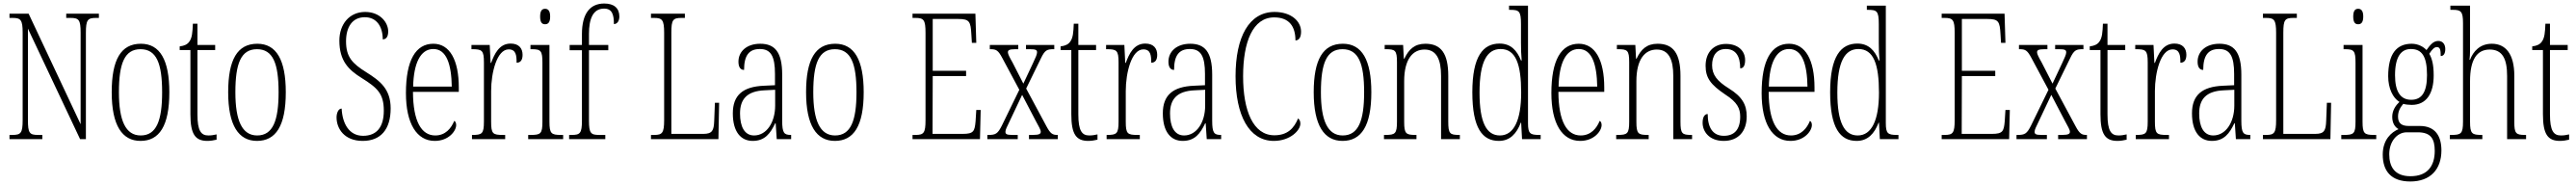

<svg xmlns="http://www.w3.org/2000/svg" viewBox="-20 -792 14665 1053"><path d="M34 0H221V-24H196C148 -24 139 -35 139 -109V-629L436 0H469V-605C469 -679 479 -690 526 -690H543V-714H357V-690H382C429 -690 439 -679 439 -606V-85L143 -714H34V-690H52C98 -690 109 -679 109 -606V-109C109 -35 99 -24 51 -24H34Z M780 10C887 10 944 -75 944 -267C944 -450 891 -543 782 -543C668 -543 616 -452 616 -267C616 -77 676 10 780 10ZM781 -21C695 -21 657 -106 657 -267C657 -431 689 -512 780 -512C871 -512 903 -431 903 -267C903 -106 871 -21 781 -21Z M1161 10C1178 10 1197 7 1213 3V-27C1195 -23 1183 -21 1166 -21C1125 -21 1104 -47 1104 -141V-507H1205V-536H1104V-657H1078C1076 -609 1074 -576 1057 -554C1047 -540 1030 -531 1003 -528V-507H1064V-142C1064 -27 1092 10 1161 10Z M1443 10C1550 10 1607 -75 1607 -267C1607 -450 1554 -543 1445 -543C1331 -543 1279 -452 1279 -267C1279 -77 1339 10 1443 10ZM1444 -21C1358 -21 1320 -106 1320 -267C1320 -431 1352 -512 1443 -512C1534 -512 1566 -431 1566 -267C1566 -106 1534 -21 1444 -21Z M2045 10C2147 10 2204 -55 2204 -175C2204 -286 2143 -332 2065 -381C1985 -431 1950 -468 1950 -557C1950 -637 1985 -694 2057 -694C2124 -694 2159 -641 2159 -568C2177 -568 2190 -581 2190 -613C2190 -664 2144 -724 2059 -724C1968 -724 1912 -653 1912 -561C1912 -445 1965 -394 2039 -348C2128 -292 2165 -260 2165 -162C2165 -68 2124 -19 2047 -19C1966 -19 1929 -91 1925 -174C1905 -174 1896 -146 1896 -124C1896 -60 1940 10 2045 10Z M2455 10C2535 10 2577 -47 2577 -80C2577 -94 2572 -101 2566 -104C2549 -62 2516 -21 2458 -21C2379 -21 2332 -101 2331 -269H2592V-294C2592 -449 2541 -543 2447 -543C2347 -543 2291 -450 2291 -262C2291 -88 2353 10 2455 10ZM2552 -299H2332C2335 -431 2373 -513 2447 -513C2522 -513 2550 -426 2552 -299Z M2667 0H2856V-24H2843C2786 -24 2776 -30 2776 -99V-274C2776 -379 2809 -511 2876 -511C2918 -511 2921 -476 2921 -435C2946 -435 2955 -454 2955 -480C2955 -517 2934 -544 2887 -544C2822 -544 2795 -485 2776 -434H2773L2768 -536H2664V-512H2667C2724 -512 2735 -506 2735 -437V-100C2735 -30 2724 -24 2669 -24H2667Z M3083 -654C3100 -654 3112 -664 3112 -698C3112 -731 3100 -742 3083 -742C3066 -742 3055 -731 3055 -698C3055 -664 3066 -654 3083 -654ZM2987 0H3186V-24H3173C3118 -24 3108 -32 3108 -100V-536H3000V-512H3007C3060 -512 3068 -503 3068 -434V-99C3068 -31 3058 -24 3002 -24H2987Z M3220 0H3426V-24H3391C3344 -24 3333 -33 3333 -105V-506H3443V-536H3333V-599C3333 -683 3355 -743 3419 -743C3465 -743 3475 -709 3475 -655C3494 -655 3506 -673 3506 -698C3506 -746 3475 -772 3420 -772C3339 -772 3293 -715 3293 -598V-536H3223V-506H3293V-105C3293 -33 3282 -24 3235 -24H3220Z M3686 0H4070L4074 -207H4050L4046 -104C4044 -49 4035 -30 3984 -30H3802V-606C3802 -679 3811 -690 3859 -690H3879V-714H3686V-690H3704C3750 -690 3761 -679 3761 -605V-108C3761 -35 3750 -24 3705 -24H3686Z M4265 10C4335 10 4366 -33 4393 -90H4396L4402 0H4484V-24H4482C4444 -24 4433 -35 4433 -105V-367C4433 -496 4391 -543 4308 -543C4231 -543 4184 -499 4184 -441C4184 -411 4195 -394 4216 -394C4216 -476 4244 -513 4306 -513C4369 -513 4392 -471 4392 -371V-307L4329 -304C4210 -299 4152 -251 4152 -147C4152 -41 4198 10 4265 10ZM4273 -21C4218 -21 4193 -72 4193 -146C4193 -227 4232 -274 4334 -278L4393 -281V-191C4393 -95 4344 -21 4273 -21Z M4733 10C4840 10 4897 -75 4897 -267C4897 -450 4844 -543 4735 -543C4621 -543 4569 -452 4569 -267C4569 -77 4629 10 4733 10ZM4734 -21C4648 -21 4610 -106 4610 -267C4610 -431 4642 -512 4733 -512C4824 -512 4856 -431 4856 -267C4856 -106 4824 -21 4734 -21Z M5175 0H5559L5563 -166H5538L5534 -102C5529 -45 5523 -30 5461 -30H5289L5290 -359H5480V-389H5290V-684H5435C5499 -684 5506 -670 5510 -596L5513 -548H5538L5533 -714H5175V-690H5192C5239 -690 5249 -679 5249 -605V-108C5249 -35 5239 -24 5192 -24H5175Z M5601 0H5774V-24H5742C5711 -24 5704 -29 5704 -42C5704 -55 5713 -70 5727 -100L5799 -252L5876 -105C5894 -71 5905 -54 5905 -42C5905 -31 5898 -24 5861 -24H5838V0H6002V-24H5999C5972 -24 5960 -31 5937 -74L5822 -288L5906 -460C5929 -508 5941 -512 5980 -512H5982V-536H5821V-512H5843C5878 -512 5884 -507 5884 -494C5884 -482 5875 -463 5861 -433L5806 -316L5744 -437C5728 -465 5718 -484 5718 -494C5718 -505 5723 -512 5760 -512H5777V-536H5615V-512H5619C5652 -512 5663 -505 5686 -462L5783 -281L5684 -78C5660 -30 5648 -24 5607 -24H5601Z M6176 10C6193 10 6212 7 6228 3V-27C6210 -23 6198 -21 6181 -21C6140 -21 6119 -47 6119 -141V-507H6220V-536H6119V-657H6093C6091 -609 6089 -576 6072 -554C6062 -540 6045 -531 6018 -528V-507H6079V-142C6079 -27 6107 10 6176 10Z M6280 0H6469V-24H6456C6399 -24 6389 -30 6389 -99V-274C6389 -379 6422 -511 6489 -511C6531 -511 6534 -476 6534 -435C6559 -435 6568 -454 6568 -480C6568 -517 6547 -544 6500 -544C6435 -544 6408 -485 6389 -434H6386L6381 -536H6277V-512H6280C6337 -512 6348 -506 6348 -437V-100C6348 -30 6337 -24 6282 -24H6280Z M6713 10C6783 10 6814 -33 6841 -90H6844L6850 0H6932V-24H6930C6892 -24 6881 -35 6881 -105V-367C6881 -496 6839 -543 6756 -543C6679 -543 6632 -499 6632 -441C6632 -411 6643 -394 6664 -394C6664 -476 6692 -513 6754 -513C6817 -513 6840 -471 6840 -371V-307L6777 -304C6658 -299 6600 -251 6600 -147C6600 -41 6646 10 6713 10ZM6721 -21C6666 -21 6641 -72 6641 -146C6641 -227 6680 -274 6782 -278L6841 -281V-191C6841 -95 6792 -21 6721 -21Z M7232 10C7325 10 7383 -50 7383 -88C7383 -103 7378 -112 7370 -118C7347 -62 7310 -22 7235 -22C7114 -22 7057 -162 7057 -358C7057 -553 7112 -693 7234 -693C7320 -693 7355 -641 7355 -562C7375 -562 7387 -579 7387 -612C7387 -671 7331 -724 7236 -724C7091 -724 7014 -582 7014 -358C7014 -137 7090 10 7232 10Z M7623 10C7730 10 7787 -75 7787 -267C7787 -450 7734 -543 7625 -543C7511 -543 7459 -452 7459 -267C7459 -77 7519 10 7623 10ZM7624 -21C7538 -21 7500 -106 7500 -267C7500 -431 7532 -512 7623 -512C7714 -512 7746 -431 7746 -267C7746 -106 7714 -21 7624 -21Z M7859 0H8044V-24H8038C7984 -24 7974 -31 7974 -99V-330C7974 -454 8022 -510 8090 -510C8159 -510 8184 -452 8184 -360V0H8291V-24H8287C8234 -24 8225 -31 8225 -100V-360C8225 -486 8185 -543 8095 -543C8033 -543 8000 -511 7975 -458H7972L7968 -536H7863V-512H7868C7923 -512 7933 -506 7933 -438V-100C7933 -31 7923 -24 7867 -24H7859Z M8513 10C8576 10 8614 -31 8638 -94H8640L8645 0H8751V-24H8742C8691 -24 8679 -32 8679 -91V-760H8571V-736H8576C8628 -736 8639 -730 8639 -655V-548C8639 -513 8640 -479 8643 -448H8639C8616 -505 8581 -544 8517 -544C8424 -544 8362 -473 8362 -267C8362 -63 8419 10 8513 10ZM8519 -21C8443 -21 8403 -94 8403 -265C8403 -443 8447 -513 8523 -513C8610 -513 8640 -425 8640 -265C8640 -109 8599 -21 8519 -21Z M8976 10C9056 10 9098 -47 9098 -80C9098 -94 9093 -101 9087 -104C9070 -62 9037 -21 8979 -21C8900 -21 8853 -101 8852 -269H9113V-294C9113 -449 9062 -543 8968 -543C8868 -543 8812 -450 8812 -262C8812 -88 8874 10 8976 10ZM9073 -299H8853C8856 -431 8894 -513 8968 -513C9043 -513 9071 -426 9073 -299Z M9181 0H9366V-24H9360C9306 -24 9296 -31 9296 -99V-330C9296 -454 9344 -510 9412 -510C9481 -510 9506 -452 9506 -360V0H9613V-24H9609C9556 -24 9547 -31 9547 -100V-360C9547 -486 9507 -543 9417 -543C9355 -543 9322 -511 9297 -458H9294L9290 -536H9185V-512H9190C9245 -512 9255 -506 9255 -438V-100C9255 -31 9245 -24 9189 -24H9181Z M9793 10C9875 10 9924 -43 9924 -130C9924 -194 9900 -241 9822 -289C9756 -330 9727 -366 9727 -421C9727 -472 9750 -513 9805 -513C9860 -513 9887 -475 9887 -403C9906 -403 9915 -420 9915 -450C9915 -504 9873 -542 9806 -542C9735 -542 9690 -493 9690 -418C9690 -348 9719 -310 9802 -254C9871 -210 9887 -174 9887 -128C9887 -55 9854 -19 9794 -19C9731 -19 9702 -66 9702 -143C9686 -143 9673 -128 9673 -93C9673 -44 9710 10 9793 10Z M10173 10C10253 10 10295 -47 10295 -80C10295 -94 10290 -101 10284 -104C10267 -62 10234 -21 10176 -21C10097 -21 10050 -101 10049 -269H10310V-294C10310 -449 10259 -543 10165 -543C10065 -543 10009 -450 10009 -262C10009 -88 10071 10 10173 10ZM10270 -299H10050C10053 -431 10091 -513 10165 -513C10240 -513 10268 -426 10270 -299Z M10550 10C10613 10 10651 -31 10675 -94H10677L10682 0H10788V-24H10779C10728 -24 10716 -32 10716 -91V-760H10608V-736H10613C10665 -736 10676 -730 10676 -655V-548C10676 -513 10677 -479 10680 -448H10676C10653 -505 10618 -544 10554 -544C10461 -544 10399 -473 10399 -267C10399 -63 10456 10 10550 10ZM10556 -21C10480 -21 10440 -94 10440 -265C10440 -443 10484 -513 10560 -513C10647 -513 10677 -425 10677 -265C10677 -109 10636 -21 10556 -21Z M11034 0H11418L11422 -166H11397L11393 -102C11388 -45 11382 -30 11320 -30H11148L11149 -359H11339V-389H11149V-684H11294C11358 -684 11365 -670 11369 -596L11372 -548H11397L11392 -714H11034V-690H11051C11098 -690 11108 -679 11108 -605V-108C11108 -35 11098 -24 11051 -24H11034Z M11460 0H11633V-24H11601C11570 -24 11563 -29 11563 -42C11563 -55 11572 -70 11586 -100L11658 -252L11735 -105C11753 -71 11764 -54 11764 -42C11764 -31 11757 -24 11720 -24H11697V0H11861V-24H11858C11831 -24 11819 -31 11796 -74L11681 -288L11765 -460C11788 -508 11800 -512 11839 -512H11841V-536H11680V-512H11702C11737 -512 11743 -507 11743 -494C11743 -482 11734 -463 11720 -433L11665 -316L11603 -437C11587 -465 11577 -484 11577 -494C11577 -505 11582 -512 11619 -512H11636V-536H11474V-512H11478C11511 -512 11522 -505 11545 -462L11642 -281L11543 -78C11519 -30 11507 -24 11466 -24H11460Z M12035 10C12052 10 12071 7 12087 3V-27C12069 -23 12057 -21 12040 -21C11999 -21 11978 -47 11978 -141V-507H12079V-536H11978V-657H11952C11950 -609 11948 -576 11931 -554C11921 -540 11904 -531 11877 -528V-507H11938V-142C11938 -27 11966 10 12035 10Z M12139 0H12328V-24H12315C12258 -24 12248 -30 12248 -99V-274C12248 -379 12281 -511 12348 -511C12390 -511 12393 -476 12393 -435C12418 -435 12427 -454 12427 -480C12427 -517 12406 -544 12359 -544C12294 -544 12267 -485 12248 -434H12245L12240 -536H12136V-512H12139C12196 -512 12207 -506 12207 -437V-100C12207 -30 12196 -24 12141 -24H12139Z M12572 10C12642 10 12673 -33 12700 -90H12703L12709 0H12791V-24H12789C12751 -24 12740 -35 12740 -105V-367C12740 -496 12698 -543 12615 -543C12538 -543 12491 -499 12491 -441C12491 -411 12502 -394 12523 -394C12523 -476 12551 -513 12613 -513C12676 -513 12699 -471 12699 -371V-307L12636 -304C12517 -299 12459 -251 12459 -147C12459 -41 12505 10 12572 10ZM12580 -21C12525 -21 12500 -72 12500 -146C12500 -227 12539 -274 12641 -278L12700 -281V-191C12700 -95 12651 -21 12580 -21Z M12863 0H13247L13251 -207H13227L13223 -104C13221 -49 13212 -30 13161 -30H12979V-606C12979 -679 12988 -690 13036 -690H13056V-714H12863V-690H12881C12927 -690 12938 -679 12938 -605V-108C12938 -35 12927 -24 12882 -24H12863Z M13405 -654C13422 -654 13434 -664 13434 -698C13434 -731 13422 -742 13405 -742C13388 -742 13377 -731 13377 -698C13377 -664 13388 -654 13405 -654ZM13309 0H13508V-24H13495C13440 -24 13430 -32 13430 -100V-536H13322V-512H13329C13382 -512 13390 -503 13390 -434V-99C13390 -31 13380 -24 13324 -24H13309Z M13702 241C13816 241 13879 172 13879 64C13879 -15 13846 -75 13756 -75H13693C13654 -75 13632 -89 13632 -128C13632 -162 13647 -183 13662 -201C13673 -197 13696 -195 13710 -195C13793 -195 13835 -259 13835 -363C13835 -426 13825 -459 13810 -486C13828 -514 13840 -524 13853 -524C13872 -524 13875 -507 13875 -473C13893 -473 13901 -489 13901 -513C13901 -538 13888 -559 13861 -559C13830 -559 13811 -530 13794 -507C13777 -526 13746 -543 13710 -543C13624 -543 13576 -486 13576 -358C13576 -289 13603 -234 13640 -212C13619 -192 13599 -164 13599 -127C13599 -88 13617 -67 13635 -57C13595 -40 13545 2 13545 88C13545 181 13592 241 13702 241ZM13707 -224C13645 -224 13615 -272 13615 -364C13615 -468 13649 -513 13705 -513C13766 -513 13797 -474 13797 -365C13797 -270 13769 -224 13707 -224ZM13703 211C13611 211 13582 155 13582 86C13582 14 13626 -39 13682 -39H13744C13819 -39 13841 -2 13841 67C13841 149 13803 211 13703 211Z M13927 0H14112V-24H14108C14053 -24 14042 -31 14042 -99V-330C14042 -451 14080 -510 14154 -510C14227 -510 14253 -456 14253 -360V0H14361V-24H14354C14303 -24 14294 -33 14294 -98V-361C14294 -483 14246 -543 14166 -543C14098 -543 14060 -499 14042 -452H14039C14041 -468 14042 -486 14042 -503V-760H13930V-736H13944C13990 -736 14002 -727 14002 -661V-100C14002 -31 13991 -24 13936 -24H13927Z M14554 10C14571 10 14590 7 14606 3V-27C14588 -23 14576 -21 14559 -21C14518 -21 14497 -47 14497 -141V-507H14598V-536H14497V-657H14471C14469 -609 14467 -576 14450 -554C14440 -540 14423 -531 14396 -528V-507H14457V-142C14457 -27 14485 10 14554 10Z"/></svg>

Font: Noto Serif Lao ExtraCondensed ExtraLight
Style: Regular
Weight: 200
Width: 2
Designer: Monotype Design Team
Foundry: Monotype Imaging Inc.
Version: Version 2.003